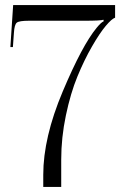

<svg xmlns="http://www.w3.org/2000/svg" viewBox="-20 -739 492 759"><path d="M222 0H151V-48Q151 -195 228 -377.5Q305 -560 362 -629Q380 -651 390 -655L389 -661Q378 -657 315 -657H94Q56 -657 46.5 -649.5Q37 -642 35 -609L31 -553H21L32 -719H435V-669Q422 -665 398 -636.5Q374 -608 343.5 -555Q313 -502 286 -436.5Q259 -371 240.5 -283Q222 -195 222 -108Z"/></svg>

Font: FoglihtenNo06
Style: Regular
Weight: 500
Designer: gluk (gluksza@wp.pl)
Foundry: gluk (gluksza@wp.pl)
Version: Version 0.76